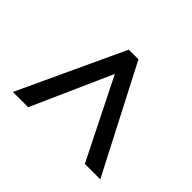

<svg xmlns="http://www.w3.org/2000/svg" viewBox="-106 -883 783 783"><g transform="rotate(45 286.0 -491.0)"><path d="M34 -263 246 -719H302L538 -263H449L276 -609L122 -263Z"/></g></svg>

Font: Noto Sans Medium
Style: Regular
Weight: 500
Designer: Monotype Design Team
Foundry: Monotype Imaging Inc.
Version: Version 2.007